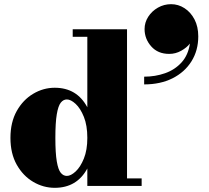

<svg xmlns="http://www.w3.org/2000/svg" viewBox="-20 -890 998 919"><path d="M672 -751Q672 -782.5 689.5 -809.8Q707 -837 736 -853.5Q765 -870 799 -870Q833.5 -870 863.2 -850.8Q893 -831.5 911 -797Q929 -762.5 929 -716Q929 -648.5 896.5 -596.5Q864 -544.5 805.8 -515.2Q747.5 -486 670 -486V-523Q723 -523 770 -539.5Q817 -556 849 -591.2Q881 -626.5 889 -681.5Q874 -662 847.2 -647Q820.5 -632 790 -632Q735.5 -632 703.8 -668Q672 -704 672 -751ZM658 -36V0H398V-83.5Q348 9 242 9Q187.5 9 139 -19.5Q90.5 -48 60.2 -101.5Q30 -155 30 -230Q30 -305 60.2 -358.8Q90.5 -412.5 139 -441.2Q187.5 -470 242 -470Q348 -470 398 -376.5V-714H328V-750H588V-36ZM398 -230Q398 -289.5 381.5 -330.5Q365 -371.5 342 -392.8Q319 -414 300 -414Q283 -414 270.8 -398.5Q258.5 -383 251.8 -343Q245 -303 245 -230Q245 -157 251.8 -117.5Q258.5 -78 270.8 -63Q283 -48 300 -48Q319 -48 342 -69.2Q365 -90.5 381.5 -131.2Q398 -172 398 -230Z"/></svg>

Font: Bodoni* 06pt Fatface
Style: Regular
Weight: 900
Version: Version 2.3